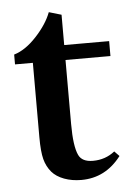

<svg xmlns="http://www.w3.org/2000/svg" viewBox="-46 -589 454 638"><g transform="rotate(-5 181.5 -270.5)"><path d="M200.2 11.7Q168.9 11.7 142.8 2Q116.7 -7.8 102.1 -24.9Q86.4 -43.5 79.8 -68.6Q73.2 -93.8 73.2 -142.1V-390.1H13.7V-422.9Q51.8 -434.1 88.9 -474.1Q126 -514.2 140.6 -553.2L182.1 -541V-439.9H332V-390.1H182.1V-176.8Q182.1 -102.1 196.3 -72.3Q207.5 -48.3 244.1 -48.3Q285.6 -48.3 316.9 -73.2L333 -56.6Q280.8 11.7 200.2 11.7Z"/></g></svg>

Font: Elstob 10pt SemiBold
Style: Regular
Weight: 600
Designer: Peter S. Baker
Version: Version 1.015